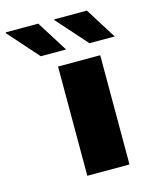

<svg xmlns="http://www.w3.org/2000/svg" viewBox="-249 -793 690 866"><g transform="rotate(-15 96.5 -360.0)"><path d="M247 -510V0H50V-510ZM105 -575H-13L-139 -717L-137 -720H14ZM332 -575H214L88 -717L90 -720H241Z"/></g></svg>

Font: Chivo Black
Style: Regular
Weight: 900
Designer: Hector Gatti
Foundry: Omnibus-Type
Version: Version 1.007